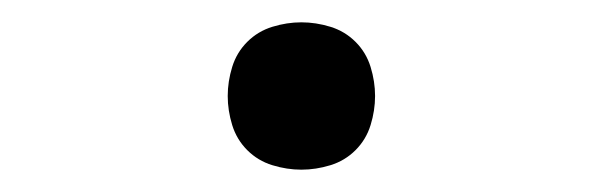

<svg xmlns="http://www.w3.org/2000/svg" viewBox="-20 -426 540 172"><path d="M250 -274Q237 -274 224 -278Q211 -282 201.5 -291.5Q192 -301 188 -314Q184 -327 184 -340Q184 -353 188 -366Q192 -379 201.5 -388.5Q211 -398 224 -402Q237 -406 250 -406Q263 -406 276 -402Q289 -398 298.5 -388.5Q308 -379 312 -366Q316 -353 316 -340Q316 -327 312 -314Q308 -301 298.5 -291.5Q289 -282 276 -278Q263 -274 250 -274Z"/></svg>

Font: Iosevka Fixed Light
Style: Regular
Weight: 300
Monospace: yes
Designer: Belleve Invis
Foundry: Belleve Invis
Version: Version 32.3.0